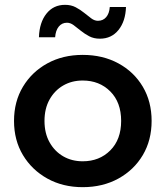

<svg xmlns="http://www.w3.org/2000/svg" viewBox="-20 -767 685 794"><path d="M322 7Q240 7 176 -28.5Q112 -64 75 -125.5Q38 -187 38 -267Q38 -347 75 -408.5Q112 -470 176 -505Q240 -540 322 -540Q405 -540 469.5 -505Q534 -470 570.5 -408.5Q607 -347 607 -267Q607 -187 570.5 -125.5Q534 -64 469.5 -28.5Q405 7 322 7ZM322 -100Q391 -100 436 -145Q481 -190 481 -267Q481 -344 436 -389Q391 -434 322 -434Q277 -434 241.5 -413.5Q206 -393 185 -355.5Q164 -318 164 -267Q164 -216 185 -178.5Q206 -141 241.5 -120.5Q277 -100 322 -100ZM393 -607Q368 -607 349 -617Q330 -627 314 -640Q298 -653 284.5 -663Q271 -673 257 -673Q236 -673 223 -657Q210 -641 208 -613H141Q143 -674 172 -710.5Q201 -747 249 -747Q274 -747 293 -737Q312 -727 328 -714Q344 -701 357.5 -691Q371 -681 385 -681Q406 -681 419 -696Q432 -711 434 -738H501Q499 -679 470 -643Q441 -607 393 -607Z"/></svg>

Font: Montserrat SemiBold
Style: Regular
Weight: 600
Designer: Julieta Ulanovsky
Foundry: Julieta Ulanovsky
Version: Version 9.000; ttfautohint (v1.8.4.7-5d5b)